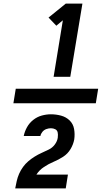

<svg xmlns="http://www.w3.org/2000/svg" viewBox="-20 -870 616 1060"><path d="M276 -446H368L435 -850H343L248 -773L291 -728L327 -758ZM54 -300H509L522 -380H67ZM343 170 355 94H181Q197 69 222.5 52Q248 35 275.5 23.5Q303 12 328.5 -4.5Q354 -21 369.5 -47Q385 -73 390 -101Q394 -130 389 -158Q384 -186 364.5 -205Q345 -224 317.5 -231.5Q290 -239 261 -239Q236 -239 210.5 -232Q185 -225 163.5 -208Q142 -191 129 -167.5Q116 -144 111 -119H203Q205 -131 214 -142Q223 -153 236 -157.5Q249 -162 261 -162Q274 -162 285 -156.5Q296 -151 298.5 -138.5Q301 -126 299 -113V-110Q296 -90 282.5 -72Q269 -54 249.5 -44.5Q230 -35 210 -26Q190 -17 171.5 -5.5Q153 6 136.5 20Q120 34 107 52Q94 70 85.5 89.5Q77 109 72.5 129Q68 149 64 170Z"/></svg>

Font: Iosevka Sparkle XBdObl
Style: Regular
Weight: 800
Italic angle: -9°
Designer: Belleve Invis
Foundry: Belleve Invis
Version: Version 4.5.0; ttfautohint (v1.8.3)